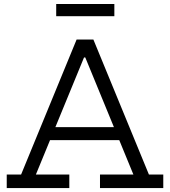

<svg xmlns="http://www.w3.org/2000/svg" viewBox="-20 -952 861 972"><path d="M613.6 -308.4V-242.6H209.4V-308.4ZM733.9 -68.4H806.6V0H486.2V-68.4H655.3L398.7 -692.8L445.2 -661H372.2L418.4 -692.8L161.7 -68.4H330.9V0H14.1V-68.4H86.8L367.9 -752H452.7ZM558.9 -931.9V-870.1H264.5V-931.9Z"/></svg>

Font: Hepta Slab ExtraLight
Style: Regular
Weight: 200
Designer: Michael LaGattuta
Foundry: Michael LaGattuta
Version: Version 1.100